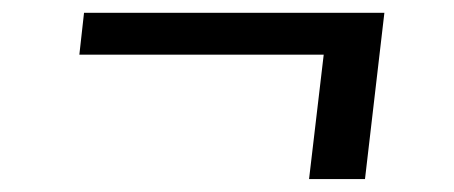

<svg xmlns="http://www.w3.org/2000/svg" viewBox="-20 -437 709 300"><path d="M111.3 -417H580.6L550.3 -157.2H462.9L485.8 -351.6H104Z"/></svg>

Font: Merriweather
Style: Italic
Weight: 400
Italic angle: -7°
Designer: Eben Sorkin ( eben@eyebytes.com )
Foundry: Eben Sorkin ( eben@eyebytes.com )
Version: Version 1.005; ttfautohint (v0.97) -l 13 -r 13 -G 200 -x 24 